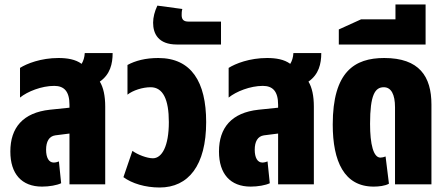

<svg xmlns="http://www.w3.org/2000/svg" viewBox="-20 -820 1991 854"><path d="M167 10C199 10 233 4 252 -5L242 -102C237 -100 228 -97 219 -97C197 -97 185 -119 185 -154C185 -190 198 -214 226 -218L289 -226V0H448V-346C448 -393 440 -431 424 -457C470 -489 481 -536 481 -584H357C356 -565 351 -549 343 -536C316 -556 279 -562 240 -562C162 -562 99 -537 69 -518V-386C102 -413 165 -438 221 -438C265 -438 289 -414 289 -354V-341L202 -332C82 -319 26 -252 26 -146C26 -47 76 10 167 10Z M690 14C818 14 897 -84 897 -277C897 -456 831 -562 684 -562C627 -562 582 -550 547 -531V-399C571 -418 614 -432 650 -432C705 -432 731 -378 731 -277C731 -169 700 -116 660 -116C634 -116 592 -132 569 -149L529 -32C567 -4 626 14 690 14Z M767 -622H963V-724H818C796 -724 788 -734 788 -753C788 -760 788 -771 791 -780L680 -795C668 -770 661 -743 661 -719C661 -670 684 -622 767 -622Z M1095 10C1127 10 1161 4 1180 -5L1170 -102C1165 -100 1156 -97 1147 -97C1125 -97 1113 -119 1113 -154C1113 -190 1126 -214 1154 -218L1217 -226V0H1376V-346C1376 -393 1368 -431 1352 -457C1398 -489 1409 -536 1409 -584H1285C1284 -565 1279 -549 1271 -536C1244 -556 1207 -562 1168 -562C1090 -562 1027 -537 997 -518V-386C1030 -413 1093 -438 1149 -438C1193 -438 1217 -414 1217 -354V-341L1130 -332C1010 -319 954 -252 954 -146C954 -47 1004 10 1095 10Z M1642 10C1664 10 1693 7 1710 -3L1695 -124C1688 -121 1679 -119 1672 -119C1641 -119 1626 -178 1626 -269C1626 -398 1648 -432 1687 -432C1720 -432 1737 -400 1737 -343V0H1899V-355C1899 -480 1845 -562 1689 -562C1557 -562 1460 -501 1460 -266C1460 -102 1511 10 1642 10Z M1487 -622H1873V-800H1739V-734H1586L1487 -689Z"/></svg>

Font: Noto Sans Thai ExtCond Blk
Style: Regular
Weight: 900
Width: 2
Designer: Monotype Design Team
Foundry: Monotype Imaging Inc.
Version: Version 2.002